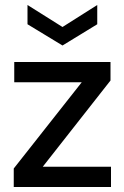

<svg xmlns="http://www.w3.org/2000/svg" viewBox="-20 -748 498 768"><path d="M35 -74 307 -419H37V-500H422V-426L151 -81H424V0H35ZM90 -651V-728L230 -640L369 -728V-651L230 -566Z"/></svg>

Font: AF Albert Sans Medium
Style: Regular
Weight: 500
Designer: Andreas Rasmussen
Foundry: a.Foundry
Version: Version 1.300;Glyphs 3.2 (3231)